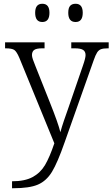

<svg xmlns="http://www.w3.org/2000/svg" viewBox="-20 -761 598 1021"><path d="M44 203Q112 203 153.5 180.5Q195 158 219.5 116.5Q244 75 269 1L83 -453Q69 -486 56.5 -495Q44 -504 10 -504H7V-536H217V-504H204Q174 -504 162 -495.5Q150 -487 150 -468Q150 -459 155 -444.5Q160 -430 169 -408L243 -222Q291 -102 301 -58Q308 -84 320 -119.5Q332 -155 345 -191L421 -412Q435 -452 435 -468Q435 -487 422 -495.5Q409 -504 378 -504H359V-536H558V-504H554Q530 -504 517.5 -499.5Q505 -495 496.5 -482Q488 -469 478 -440L324 -5Q286 104 256.5 152.5Q227 201 182 220.5Q137 240 50 240H44ZM167 -693Q167 -741 205 -741Q243 -741 243 -693Q243 -644 205 -644Q167 -644 167 -693ZM343 -693Q343 -719 353 -730Q363 -741 382 -741Q420 -741 420 -693Q420 -644 382 -644Q343 -644 343 -693Z"/></svg>

Font: Noto Serif Light
Style: Regular
Weight: 300
Designer: Monotype Design Team
Foundry: Monotype Imaging Inc.
Version: Version 1.001